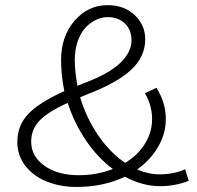

<svg xmlns="http://www.w3.org/2000/svg" viewBox="-20 -717 773 752"><path d="M719.2 -8.8Q665.5 12.2 607.9 12.2Q537.6 12.2 469.2 -24.9Q388.7 13.7 288.1 15.1Q223.1 16.6 168.9 -3.7Q114.7 -23.9 81.3 -64.9Q47.9 -106 47.9 -160.2Q47.9 -226.6 92 -272Q136.2 -317.4 231.9 -359.9Q219.2 -423.3 219.2 -481Q219.2 -575.2 272.2 -636Q325.2 -696.8 400.9 -696.8Q466.8 -696.8 507.8 -657.7Q548.8 -618.7 548.8 -563Q548.8 -495.1 493.7 -443.6Q438.5 -392.1 320.8 -347.2Q316.4 -345.2 307.4 -341.6Q298.3 -337.9 293.9 -335.9Q318.4 -254.4 364.7 -186.8Q411.1 -119.1 470.2 -79.1Q517.6 -107.9 544.9 -149.7Q572.3 -191.4 575.2 -237.8Q579.6 -294.9 547.9 -352.1L592.8 -373Q633.8 -308.1 628.9 -236.8Q626 -186.5 596.9 -137.9Q567.9 -89.4 517.1 -53.2Q560.5 -34.2 606 -34.2Q661.1 -34.2 705.1 -54.2ZM272.9 -481Q272.9 -439 283.2 -380.9Q285.6 -381.8 311 -392.1Q406.2 -427.7 450.7 -470.2Q495.1 -512.7 495.1 -558.1Q495.1 -600.1 469.2 -625Q443.4 -649.9 401.9 -649.9Q379.4 -649.9 357.4 -639.9Q335.4 -629.9 316.2 -610.1Q296.9 -590.3 284.9 -556.9Q272.9 -523.4 272.9 -481ZM288.1 -30.8Q360.4 -30.8 421.9 -55.2Q362.8 -99.1 316.9 -166.7Q271 -234.4 245.1 -314Q169.4 -279.8 135.7 -245.4Q102.1 -210.9 102.1 -162.1Q102.1 -104.5 154.3 -67.6Q206.5 -30.8 288.1 -30.8Z"/></svg>

Font: BioRhyme Light
Style: Regular
Weight: 300
Designer: Aoife Mooney
Foundry: Aoife Mooney Type
Version: Version 1.500;PS 001.500;hotconv 1.0.88;makeotf.lib2.5.64775